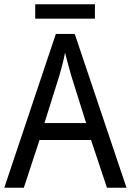

<svg xmlns="http://www.w3.org/2000/svg" viewBox="-20 -874 610 894"><path d="M422 -854H144V-787H422ZM478 0H569L328 -716H240L0 0H91L164 -222H404ZM311 -524 381 -301H187L257 -524C265 -551 276 -592 283 -629C289 -602 305 -547 311 -524Z"/></svg>

Font: Noto Sans Lao SemiCondensed
Style: Regular
Weight: 400
Width: 4
Designer: Monotype Design Team
Foundry: Monotype Imaging Inc.
Version: Version 2.004